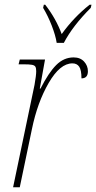

<svg xmlns="http://www.w3.org/2000/svg" viewBox="-20 -786 404 806"><path d="M125 -430Q132 -470 132 -487Q132 -500 128.5 -506Q125 -512 114 -514Q103 -516 79 -516H58L63 -536H169L147 -414H150Q184 -481 216 -513Q248 -545 289 -545Q317 -545 333 -527.5Q349 -510 349 -487Q349 -457 322 -457Q322 -492 312.5 -506Q303 -520 284 -520Q232 -520 184.5 -438Q137 -356 114 -244L63 0H35ZM161 -753 164 -766H170Q215 -708 239 -643Q290 -714 356 -766H364L361 -753Q285 -677 248 -606H218Q213 -638 197 -679Q181 -720 161 -753Z"/></svg>

Font: Noto Serif NarrowThin
Style: Italic
Weight: 250
Width: 4
Italic angle: -12°
Designer: Monotype Design Team
Foundry: Monotype Imaging Inc.
Version: Version 1.001